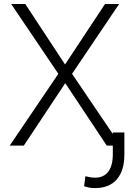

<svg xmlns="http://www.w3.org/2000/svg" viewBox="-20 -731 653 964"><path d="M306.6 -407.2 507.3 -710.9H578.1L341.8 -360.4L585.9 0H516.1L307.6 -313.5L99.6 0H28.8L272.9 -360.4L36.1 -710.9H106.9ZM604.5 -65.9V43.5Q604.5 126.5 566.2 169.9Q527.8 213.4 457 213.4Q442.4 213.4 429.7 211.2Q417 209 402.3 204.1L408.7 153.8Q416.5 156.2 431.4 158.7Q446.3 161.1 457 161.1Q500.5 161.1 523.4 131.1Q546.4 101.1 546.4 43.5V-65.9Z"/></svg>

Font: Franko
Style: Light
Weight: 300
Designer: Google
Version: Version 1.200310; 2013